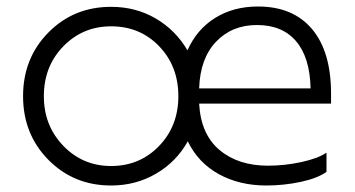

<svg xmlns="http://www.w3.org/2000/svg" viewBox="-20 -561 1094 591"><path d="M322 10Q207 10 129 -69Q51 -148 51 -265Q51 -382 129 -461Q207 -540 322 -540Q398 -540 459.5 -504Q521 -468 557 -406Q586 -471 642.5 -506Q699 -541 774 -541Q882 -541 940.5 -471.5Q999 -402 999 -273V-242H593Q598 -148 655.5 -99.5Q713 -51 805 -51Q856 -51 907 -62Q958 -73 985 -91V-32Q957 -12 905 -1Q853 10 800 10Q717 10 653.5 -25Q590 -60 558 -126Q523 -63 460.5 -26.5Q398 10 322 10ZM322 -50Q410 -50 469.5 -111.5Q529 -173 529 -265Q529 -357 470 -418.5Q411 -480 322 -480Q235 -480 175 -418.5Q115 -357 115 -265Q115 -174 175 -112Q235 -50 322 -50ZM771 -484Q694 -484 645 -432.5Q596 -381 593 -289H936Q934 -384 891.5 -434Q849 -484 771 -484Z"/></svg>

Font: Roundo
Style: Regular
Weight: 400
Designer: Namrata Goyal (Gurmukhi), Shiva Nallaperumal (Latin)
Foundry: Indian Type Foundry
Version: Version 1.000;PS 1.0;hotconv 1.0.88;makeotf.lib2.5.647800